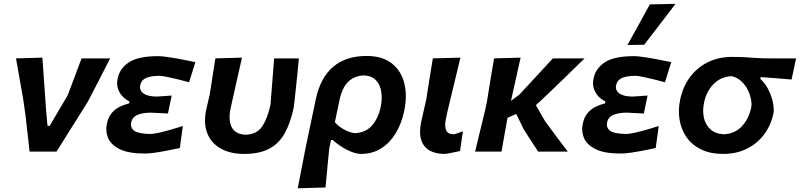

<svg xmlns="http://www.w3.org/2000/svg" viewBox="-20 -810 4274 1026"><path d="M138 0Q133 -45.5 127.5 -94.8Q122 -144 117 -188.5L104.5 -277Q95 -331.5 85 -387.5Q75 -443.5 65.5 -498L206.5 -502Q211 -441.5 216.2 -365Q221.5 -288.5 226.5 -218.5L234 -137.5H245.5L342 -301.5Q360 -349.5 378.8 -399.2Q397.5 -449 416 -498H568.5Q553 -468 533.5 -429.8Q514 -391.5 495.2 -355Q476.5 -318.5 463.2 -293Q450 -267.5 447.5 -263.5Q405.5 -196.5 364 -130.5Q322.5 -64.5 282 0Z M754 10.5Q666.5 10.5 619.5 -13Q572.5 -36.5 557.5 -73Q542.5 -109.5 551 -147.5Q558.5 -184.5 577.2 -206.2Q596 -228 620.5 -239.8Q645 -251.5 670 -257.5L672 -268Q655 -275.5 637.8 -292Q620.5 -308.5 611.2 -333.5Q602 -358.5 609 -392Q620.5 -445.5 670.2 -477.8Q720 -510 826.5 -510Q843 -510 876.2 -505.2Q909.5 -500.5 949 -493Q988.5 -485.5 1024 -478L990.5 -370.5Q931 -386.5 888.2 -395.8Q845.5 -405 834 -405Q785.5 -404.5 760.2 -393.2Q735 -382 729.5 -355.5Q723.5 -327.5 746.8 -310.8Q770 -294 817.5 -294Q838 -295 858.5 -296.5Q879 -298 897.5 -299.5L877.5 -203.5Q856 -204.5 836.5 -205.5Q817 -206.5 786 -208Q743 -208 715 -196.2Q687 -184.5 681.5 -156.5Q675 -127 697.8 -111Q720.5 -95 783.5 -94Q797.5 -94 826.5 -100.2Q855.5 -106.5 890.2 -116.2Q925 -126 957 -136.5L941 -19Q911 -12.5 876.2 -5.8Q841.5 1 809 5.8Q776.5 10.5 754 10.5Z M1285 12.5Q1209.5 12.5 1158.5 -16.8Q1107.5 -46 1087 -99.8Q1066.5 -153.5 1082.5 -226.5Q1087 -248.5 1091.8 -266.8Q1096.5 -285 1100.5 -303.5Q1109.5 -361 1116.5 -406Q1123.5 -451 1131 -498L1273 -502Q1254.5 -420 1238.8 -350Q1223 -280 1212.5 -232Q1199 -169.5 1217.8 -131Q1236.5 -92.5 1293.5 -90Q1354.5 -92.5 1382.8 -137Q1411 -181.5 1425.5 -251.5Q1430 -308.5 1435.5 -376.8Q1441 -445 1445 -498H1577Q1574.5 -468 1570.2 -425.8Q1566 -383.5 1561.5 -341.8Q1557 -300 1553.8 -270Q1550.5 -240 1549.5 -234.5Q1532 -152.5 1501.2 -97.5Q1470.5 -42.5 1418.2 -15Q1366 12.5 1285 12.5Z M1571 196Q1581.5 142 1591.8 89.5Q1602 37 1614 -24.5L1667.5 -279.5Q1692 -395.5 1760.5 -453.2Q1829 -511 1938.5 -511Q2023.5 -511 2073.8 -471.2Q2124 -431.5 2140.5 -365Q2157 -298.5 2140 -217.5Q2126 -149.5 2094.2 -97.5Q2062.5 -45.5 2015.8 -16.5Q1969 12.5 1909.5 12.5Q1877 12.5 1834.8 -9.2Q1792.5 -31 1757.5 -62H1749L1739.5 -18Q1734 37.5 1729.2 87.5Q1724.5 137.5 1719.5 192ZM1876.5 -98.5Q1934.5 -101 1968 -139.5Q2001.5 -178 2014.5 -239Q2023.5 -283.5 2017.2 -321.2Q2011 -359 1988 -382.2Q1965 -405.5 1924 -407Q1873.5 -405 1840.8 -373.2Q1808 -341.5 1794 -274L1769.5 -157Q1790 -132.5 1822 -116.2Q1854 -100 1876.5 -98.5Z M2354 12.5Q2309.5 12.5 2277 -5Q2244.5 -22.5 2231.2 -61Q2218 -99.5 2231.5 -162.5Q2239 -197.5 2245 -222Q2251 -246.5 2257 -274Q2267.5 -341.5 2275.8 -393Q2284 -444.5 2293 -498L2440.5 -502Q2419.5 -414.5 2401.5 -340.5Q2383.5 -266.5 2371.5 -216L2363 -176Q2354.5 -136.5 2363.8 -114.5Q2373 -92.5 2404.5 -92.5Q2412.5 -92.5 2453.5 -108.5L2438.5 -3Q2414.5 2.5 2388.5 7.5Q2362.5 12.5 2354 12.5Z M2519 0Q2532 -53.5 2544 -104.2Q2556 -155 2571.5 -217.5L2582 -266.5Q2593 -336.5 2601.8 -389.5Q2610.5 -442.5 2620 -498L2762 -502Q2747 -435.5 2734 -376.8Q2721 -318 2710.5 -271L2755.5 -304.5Q2815.5 -369.5 2857.5 -414.8Q2899.5 -460 2934.5 -498H3104Q3084.5 -479 3055.5 -450.8Q3026.5 -422.5 2993.8 -390.8Q2961 -359 2930.2 -329.5Q2899.5 -300 2876.2 -278Q2853 -256 2843.5 -248L2892.5 -163Q2920.5 -124 2950 -84.8Q2979.5 -45.5 3014 0H2855.5Q2842.5 -20 2825 -47Q2807.5 -74 2793.8 -95.2Q2780 -116.5 2778 -120.5L2738.5 -201L2692 -180.5Q2683.5 -133.5 2675.8 -90.2Q2668 -47 2660 0Z M3297 10.5Q3209.5 10.5 3162.5 -13Q3115.5 -36.5 3100.5 -73Q3085.5 -109.5 3094 -147.5Q3101.5 -184.5 3120.2 -206.2Q3139 -228 3163.5 -239.8Q3188 -251.5 3213 -257.5L3215 -268Q3198 -275.5 3180.8 -292Q3163.5 -308.5 3154.2 -333.5Q3145 -358.5 3152 -392Q3163.5 -445.5 3213.2 -477.8Q3263 -510 3369.5 -510Q3386 -510 3419.2 -505.2Q3452.5 -500.5 3492 -493Q3531.5 -485.5 3567 -478L3533.5 -370.5Q3474 -386.5 3431.2 -395.8Q3388.5 -405 3377 -405Q3328.5 -404.5 3303.2 -393.2Q3278 -382 3272.5 -355.5Q3266.5 -327.5 3289.8 -310.8Q3313 -294 3360.5 -294Q3381 -295 3401.5 -296.5Q3422 -298 3440.5 -299.5L3420.5 -203.5Q3399 -204.5 3379.5 -205.5Q3360 -206.5 3329 -208Q3286 -208 3258 -196.2Q3230 -184.5 3224.5 -156.5Q3218 -127 3240.8 -111Q3263.5 -95 3326.5 -94Q3340.5 -94 3369.5 -100.2Q3398.5 -106.5 3433.2 -116.2Q3468 -126 3500 -136.5L3484 -19Q3454 -12.5 3419.2 -5.8Q3384.5 1 3352 5.8Q3319.5 10.5 3297 10.5ZM3333 -569.5Q3363.5 -624.5 3393.2 -678.5Q3423 -732.5 3452.5 -786.5L3590 -789.5Q3566.5 -758.5 3537.2 -720.5Q3508 -682.5 3478.2 -643.5Q3448.5 -604.5 3422.5 -571Z M3845 12.5Q3775.5 12.5 3726.5 -11.5Q3677.5 -35.5 3648.8 -76.8Q3620 -118 3611.5 -169.8Q3603 -221.5 3614.5 -277Q3628.5 -345.5 3666.5 -397Q3704.5 -448.5 3762 -477.2Q3819.5 -506 3893 -506Q3932.5 -506 3962.2 -504Q3992 -502 4023.8 -500Q4055.5 -498 4100 -498H4234L4210 -385Q4171 -388.5 4129.8 -391.8Q4088.5 -395 4045 -398L4043 -388.5Q4071 -363 4088 -327.2Q4105 -291.5 4111.2 -257.5Q4117.5 -223.5 4113 -203.5Q4099 -138.5 4062 -90Q4025 -41.5 3969.5 -14.5Q3914 12.5 3845 12.5ZM3849 -92.5Q3907.5 -95.5 3944.5 -135.2Q3981.5 -175 3994 -234.5Q3998 -252 3993.5 -277.5Q3989 -303 3976.2 -329.2Q3963.5 -355.5 3942 -375.5Q3920.5 -395.5 3890 -403Q3831.5 -400 3793.2 -361Q3755 -322 3742.5 -262.5Q3733 -218.5 3741.5 -180.5Q3750 -142.5 3776.8 -118.5Q3803.5 -94.5 3849 -92.5Z"/></svg>

Font: Commissioner Loud SemiBold
Style: Italic
Weight: 600
Italic angle: -12°
Designer: Kostas Bartsokas
Foundry: Kostas Bartsokas
Version: Version 1.000; ttfautohint (v1.8.3)